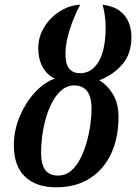

<svg xmlns="http://www.w3.org/2000/svg" viewBox="-20 -788 580 818"><path d="M219 10Q134 10 86.5 -35.5Q39 -81 39 -169Q39 -233 64 -292Q89 -351 128.5 -394Q168 -437 213 -453Q179 -470 161 -503.5Q143 -537 143 -582Q143 -632 169 -673.5Q195 -715 236 -740.5Q277 -766 322 -768Q308 -743 293.5 -707.5Q279 -672 269 -633Q259 -594 259 -558Q259 -514 275.5 -495Q292 -476 321 -476Q371 -476 400.5 -526Q430 -576 430 -673Q430 -701 426 -726Q422 -751 417 -768Q464 -762 491 -741Q518 -720 529 -691Q540 -662 540 -631Q540 -558 500.5 -513Q461 -468 403 -446Q438 -425 461.5 -386Q485 -347 485 -290Q485 -202 454 -134.5Q423 -67 363.5 -28.5Q304 10 219 10ZM227 -40Q259 -40 282.5 -60Q306 -80 322.5 -112.5Q339 -145 349.5 -183Q360 -221 365 -258Q370 -295 370 -324Q370 -376 351 -400Q332 -424 297 -424Q266 -424 242.5 -404Q219 -384 202 -351.5Q185 -319 174.5 -281Q164 -243 159.5 -205.5Q155 -168 155 -138Q155 -87 173 -63.5Q191 -40 227 -40Z"/></svg>

Font: Noto Serif ExtraCondensed SemiBold
Style: Italic
Weight: 600
Width: 2
Italic angle: -12°
Designer: Monotype Design Team
Foundry: Monotype Imaging Inc.
Version: Version 2.013